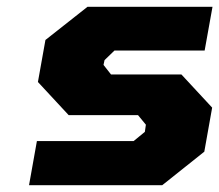

<svg xmlns="http://www.w3.org/2000/svg" viewBox="-20 -542 642 562"><path d="M65 0 88 -129H371L404 -156L407 -177L384 -205H181L91 -302L113 -425L236 -522H602L579 -394H315L286 -366L283 -352L305 -324H511L601 -227L578 -98L455 0Z"/></svg>

Font: Tomorrow
Style: Bold Italic
Weight: 700
Italic angle: -10°
Designer: Tony de Marco, Monica Rizzolli
Foundry: Just in Type
Version: Version 2.002